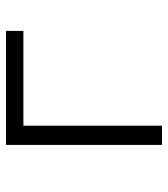

<svg xmlns="http://www.w3.org/2000/svg" viewBox="20 -580 560 640"><g transform="rotate(-90 300.0 -260.0)"><path d="M137 0V-520H517V-462H201V0Z"/></g></svg>

Font: Iosevka Light Extended
Style: Regular
Weight: 300
Width: 7
Monospace: yes
Designer: Belleve Invis
Foundry: Belleve Invis
Version: Version 32.5.0; ttfautohint (v1.8.4)